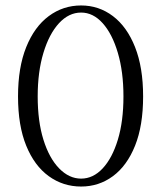

<svg xmlns="http://www.w3.org/2000/svg" viewBox="-20 -673 590 703"><path d="M277 -653Q342 -653 393.5 -614Q445 -575 474.5 -500.5Q504 -426 504 -320Q504 -213 474.5 -139.5Q445 -66 393.5 -28Q342 10 277 10Q211 10 158.5 -28Q106 -66 76 -139.5Q46 -213 46 -320Q46 -426 76 -500.5Q106 -575 158.5 -614Q211 -653 277 -653ZM277 -19Q321 -19 356 -56.5Q391 -94 411.5 -161.5Q432 -229 432 -320Q432 -410 411.5 -479.5Q391 -549 356 -588Q321 -627 277 -627Q232 -627 196 -588Q160 -549 139 -479.5Q118 -410 118 -320Q118 -229 139 -161.5Q160 -94 196.5 -56.5Q233 -19 277 -19Z"/></svg>

Font: Gilda Display
Style: Regular
Weight: 400
Designer: Eduardo Rodriguez Tunni
Foundry: Eduardo Rodriguez Tunni
Version: Version 1.002; ttfautohint (v1.8.4.7-5d5b);gftools[0.9.22]